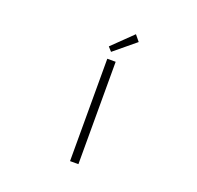

<svg xmlns="http://www.w3.org/2000/svg" viewBox="-158 -1116 1315 1284"><g transform="rotate(20 500.0 -474.0)"><path d="M470.7 0V-728.5H530.3V0ZM478.5 -780.3 452.1 -809.6 594.7 -948.2 629.9 -905.3Z"/></g></svg>

Font: GenEi Gothic M Light
Style: Regular
Weight: 300
Designer: o_tamon (Modified); [Source Han Sans]
Ryoko NISHIZUKA  (kana & ideographs); Paul D. Hunt (Latin, Greek & Cyrillic); Wenl
Version: Version 1.1a;Original Version 1.004